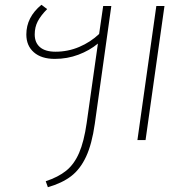

<svg xmlns="http://www.w3.org/2000/svg" viewBox="-20 -585 792 802"><path d="M411 -560H445L376 -68Q364 17 339.5 69.5Q315 122 277 151Q239 180 180 197L171 172Q223 155 256.5 128Q290 101 310.5 53.5Q331 6 342 -71L389 -403Q354 -374 307.5 -356.5Q261 -339 209 -339Q153 -339 121.5 -366.5Q90 -394 90 -441Q90 -513 153 -565L177 -547Q151 -521 138 -496.5Q125 -472 125 -441Q125 -407 147 -388Q169 -369 212 -369Q264 -369 311 -389Q358 -409 394 -443ZM667 -560 588 0H554L633 -560Z"/></svg>

Font: FiraGO UltraLight
Style: Italic
Weight: 200
Italic angle: -8°
Designer: bBox Type GmbH
Foundry: bBox Type GmbH
Version: Version 1.001